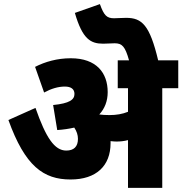

<svg xmlns="http://www.w3.org/2000/svg" viewBox="-20 -916 889 936"><path d="M519 -218C519 -222 519 -225 519 -228C528 -227 538 -226 548 -226C567 -226 586 -228 604 -233V0H771V-486H849V-622H751C710 -794 672 -829 595 -829C576 -829 550 -827 536 -827C501 -827 487 -840 467 -896L345 -853C382 -725 422 -703 483 -703C500 -703 526 -705 539 -705C575 -705 590 -690 609 -622H554V-486H604V-371C577 -360 547 -355 514 -355C494 -355 478 -356 464 -358C491 -387 505 -424 505 -467C505 -560 451 -632 325 -632C259 -632 200 -615 151 -590L195 -465C230 -484 264 -494 296 -494C326 -494 343 -482 343 -458C343 -430 319 -412 239 -404L259 -282C289 -284 316 -288 342 -294C354 -276 360 -258 360 -239C360 -201 340 -182 303 -182C246 -182 204 -244 153 -390L21 -331C102 -106 192 -41 324 -41C450 -41 519 -108 519 -218Z"/></svg>

Font: Noto Sans Devanagari SemiCondensed Black
Style: Regular
Weight: 900
Width: 4
Designer: Jelle Bosma - Monotype Design Team
Foundry: Monotype Imaging Inc.
Version: Version 2.004